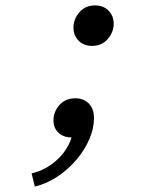

<svg xmlns="http://www.w3.org/2000/svg" viewBox="-20 -502 620 711"><path d="M109 189 97 140Q149 128 189.5 91.5Q230 55 245 7Q215 7 196.5 -10.5Q178 -28 178 -56Q178 -88 200 -113Q222 -138 259 -138Q289 -138 308.5 -119Q328 -100 328 -64Q328 -27 311 13Q294 53 263.5 89Q233 125 193.5 151.5Q154 178 109 189ZM321 -332Q290 -332 271 -351.5Q252 -371 252 -400Q252 -431 274 -456.5Q296 -482 332 -482Q363 -482 382 -462.5Q401 -443 401 -414Q401 -383 379 -357.5Q357 -332 321 -332Z"/></svg>

Font: Sometype Mono
Style: Italic
Weight: 400
Italic angle: -12°
Monospace: yes
Designer: Ryoichi Tsunekawa
Foundry: Dharma Type
Version: Version 1.000; ttfautohint (v1.8.3)